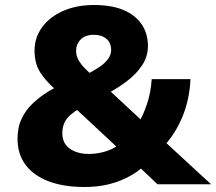

<svg xmlns="http://www.w3.org/2000/svg" viewBox="-20 -736 863 767"><path d="M318 11Q235 11 175 -11.5Q115 -34 82.5 -77Q50 -120 50 -182Q50 -228 67 -263Q84 -298 112.5 -324.5Q141 -351 174 -371L224 -400L210 -371Q165 -409 141.5 -445.5Q118 -482 118 -534Q118 -586 148.5 -627.5Q179 -669 232.5 -692.5Q286 -716 355 -716Q427 -716 474.5 -695.5Q522 -675 546.5 -638Q571 -601 571 -552Q571 -511 548.5 -476.5Q526 -442 490.5 -414.5Q455 -387 416 -366L402 -389L548 -253L534 -246Q553 -277 568 -323Q583 -369 586 -420H741Q737 -339 710 -272.5Q683 -206 638 -156L618 -189L823 0H609L530 -75H558Q513 -34 452.5 -11.5Q392 11 318 11ZM335 -121Q373 -121 409 -133.5Q445 -146 467 -169L468 -129L263 -320H330L298 -303Q278 -291 262 -277.5Q246 -264 237.5 -246Q229 -228 229 -204Q229 -163 259 -142Q289 -121 335 -121ZM355 -597Q321 -597 302.5 -578.5Q284 -560 284 -533Q284 -514 293.5 -496.5Q303 -479 320 -462Q337 -445 357 -427L325 -438Q356 -454 378 -469Q400 -484 412 -501Q424 -518 424 -536Q424 -565 405 -581Q386 -597 355 -597Z"/></svg>

Font: Nunito Sans 7pt Black
Style: Regular
Weight: 900
Designer: Vernon Adams
Foundry: Vernon Adams
Version: Version 3.101;gftools[0.9.27]